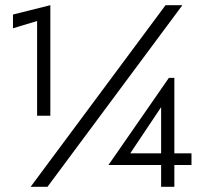

<svg xmlns="http://www.w3.org/2000/svg" viewBox="-20 -720 794 740"><path d="M30 -611V-664L174 -700V-274H123V-639ZM618 -700H683L163 0H98ZM652 -84V0H601V-84H398L631 -420H652V-129H718V-84ZM601 -129V-307L482 -129Z"/></svg>

Font: renner_400book
Style: Book
Weight: 400
Version: Version 003.000 ; ttfautohint (v0.97) -l 8 -r 50 -G 200 -x 1